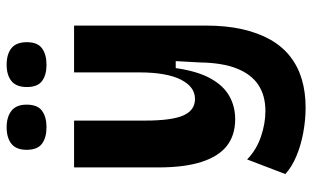

<svg xmlns="http://www.w3.org/2000/svg" viewBox="-201 -569 940 578"><g transform="rotate(-90 269.0 -280.0)"><path d="M234 170Q197 170 159 163Q121 156 88.5 142.5Q56 129 34 109L78 -6Q107 22 146.5 35.5Q186 49 224 49Q270 49 302 28Q334 7 351.5 -36.5Q369 -80 370 -148L374 -221H353Q344 -157 322.5 -117.5Q301 -78 269.5 -60Q238 -42 199 -42Q151 -42 119 -67Q87 -92 70.5 -143.5Q54 -195 54 -273V-527H195V-313Q195 -233 210.5 -198Q226 -163 260 -163Q279 -163 293.5 -174Q308 -185 318.5 -206Q329 -227 334.5 -258Q340 -289 340 -329V-527H481V-131Q481 -69 470 -20.5Q459 28 438.5 64Q418 100 388 123.5Q358 147 319.5 158.5Q281 170 234 170ZM363 -610Q332 -610 314 -623.5Q296 -637 296 -669Q296 -701 314 -715.5Q332 -730 363 -730Q395 -730 413 -715.5Q431 -701 431 -669Q431 -637 412.5 -623.5Q394 -610 363 -610ZM175 -610Q144 -610 125.5 -623.5Q107 -637 107 -670Q107 -701 125 -715.5Q143 -730 175 -730Q206 -730 224.5 -715.5Q243 -701 243 -670Q243 -637 224.5 -623.5Q206 -610 175 -610Z"/></g></svg>

Font: Bricolage Grotesque SemiCondensed
Style: Bold
Weight: 700
Width: 4
Designer: Mathieu Triay
Foundry: Atelier Triay
Version: Version 1.001;gftools[0.9.33.dev8+g029e19f]